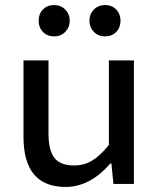

<svg xmlns="http://www.w3.org/2000/svg" viewBox="-20 -728 640 760"><path d="M240 12Q73 12 73 -186V-489H172V-199Q172 -133 195.5 -103Q219 -73 274 -73Q312 -73 343.5 -91.5Q375 -110 411 -154V-489H510V0H429L421 -81H417Q336 12 240 12ZM238.5 -602Q221 -584 194 -584Q167 -584 150 -601.5Q133 -619 133 -646Q133 -673 150 -690.5Q167 -708 194 -708Q221 -708 238.5 -690Q256 -672 256 -646Q256 -620 238.5 -602ZM440 -601.5Q423 -584 396 -584Q369 -584 351.5 -602Q334 -620 334 -646Q334 -672 351.5 -690Q369 -708 396 -708Q423 -708 440 -690.5Q457 -673 457 -646Q457 -619 440 -601.5Z"/></svg>

Font: TypoPRO Source Code Pro
Style: Regular
Weight: 500
Monospace: yes
Designer: Paul D. Hunt, Teo Tuominen
Foundry: Adobe Systems Incorporated
Version: Version 2.010;PS 1.0;hotconv 1.0.84;makeotf.lib2.5.63406